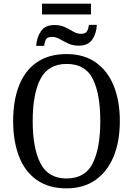

<svg xmlns="http://www.w3.org/2000/svg" viewBox="-20 -1021 729 1051"><path d="M210 -942V-1001H478V-942ZM178 -770Q181 -816 204 -850Q227 -884 278 -884Q311 -884 336 -872Q361 -860 381.5 -848Q402 -836 422 -836Q449 -836 456.5 -850Q464 -864 467 -885H510Q508 -838 485 -804.5Q462 -771 412 -771Q378 -771 353 -783Q328 -795 307 -807Q286 -819 266 -819Q239 -819 231.5 -805Q224 -791 222 -770ZM344 10Q246 10 181 -36Q116 -82 84 -165Q52 -248 52 -359Q52 -470 84 -552Q116 -634 181 -679.5Q246 -725 345 -725Q439 -725 504 -679.5Q569 -634 602.5 -551.5Q636 -469 636 -358Q636 -247 602 -164.5Q568 -82 503 -36Q438 10 344 10ZM344 -44Q446 -44 487.5 -127Q529 -210 529 -358Q529 -507 488 -589Q447 -671 345 -671Q244 -671 201.5 -589Q159 -507 159 -358Q159 -210 201.5 -127Q244 -44 344 -44Z"/></svg>

Font: Noto Serif SemiCondensed
Style: Regular
Weight: 400
Width: 4
Designer: Monotype Design Team
Foundry: Monotype Imaging Inc.
Version: Version 2.013